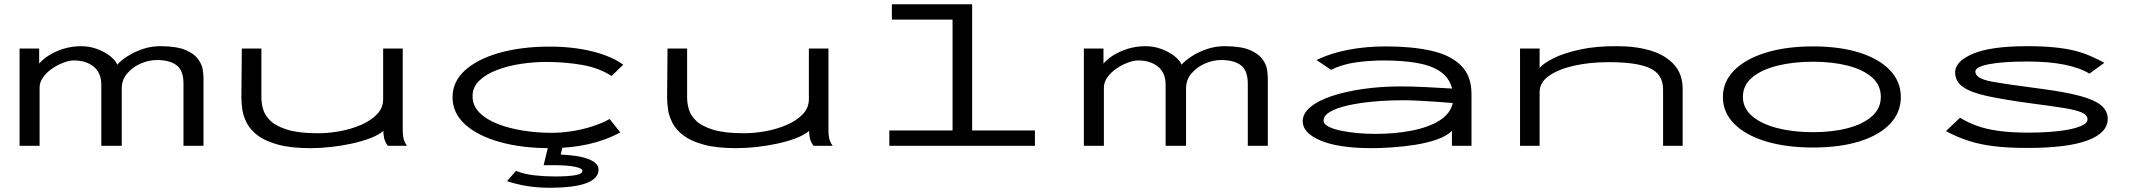

<svg xmlns="http://www.w3.org/2000/svg" viewBox="-20 -685 10040 902"><path d="M72 0V-457H164V-386Q180 -406 210 -425Q240 -444 279 -456Q318 -468 361 -468Q401 -468 437 -454.5Q473 -441 498 -421Q523 -401 531 -381Q548 -401 580 -421.5Q612 -442 653 -455.5Q694 -469 739 -468Q813 -467 853 -449.5Q893 -432 911 -407Q929 -382 932.5 -357.5Q936 -333 936 -317V0H842V-292Q842 -354 809.5 -378.5Q777 -403 717 -403Q679 -403 641 -386.5Q603 -370 577.5 -340Q552 -310 552 -270V0H456V-286Q456 -343 420 -372Q384 -401 327 -401Q305 -401 277.5 -390.5Q250 -380 224.5 -362.5Q199 -345 182.5 -322Q166 -299 166 -273V0Z M1439 11Q1347 11 1286.5 -5.5Q1226 -22 1191 -48.5Q1156 -75 1139.5 -107Q1123 -139 1118.5 -170Q1114 -201 1114 -226L1116 -457H1208V-226Q1208 -201 1216 -172Q1224 -143 1250.5 -117.5Q1277 -92 1330.5 -75.5Q1384 -59 1475 -59Q1523 -59 1576 -68.5Q1629 -78 1675.5 -98Q1722 -118 1751 -148Q1780 -178 1780 -219V-457H1872V-71Q1872 -53 1875.5 -35.5Q1879 -18 1892 0H1802Q1789 -17 1785 -35Q1781 -53 1781 -70Q1759 -51 1720 -36Q1681 -21 1633 -10.5Q1585 0 1534.5 5.5Q1484 11 1439 11Z M2564 11Q2431 11 2327.5 -18Q2224 -47 2165 -100.5Q2106 -154 2106 -228Q2106 -302 2165 -355Q2224 -408 2327 -437Q2430 -466 2562 -466Q2673 -466 2763 -443.5Q2853 -421 2908 -381L2853 -328Q2795 -366 2715 -380Q2635 -394 2546 -394Q2488 -394 2427.5 -385Q2367 -376 2315.5 -356.5Q2264 -337 2232 -306.5Q2200 -276 2200 -233Q2200 -189 2232 -156.5Q2264 -124 2317.5 -103Q2371 -82 2437 -71.5Q2503 -61 2572 -61Q2618 -61 2668.5 -69Q2719 -77 2765 -92Q2811 -107 2844 -126L2894 -63Q2758 11 2564 11ZM2560 197Q2454 197 2362 166L2404 118Q2442 133 2489.5 138.5Q2537 144 2586 144Q2649 144 2682.5 138Q2716 132 2716 118Q2716 105 2678.5 98Q2641 91 2584 91H2534L2556 0H2624L2614 41Q2703 45 2747.5 63.5Q2792 82 2792 112Q2792 153 2735.5 175Q2679 197 2560 197Z M3439 11Q3347 11 3286.5 -5.5Q3226 -22 3191 -48.5Q3156 -75 3139.5 -107Q3123 -139 3118.5 -170Q3114 -201 3114 -226L3116 -457H3208V-226Q3208 -201 3216 -172Q3224 -143 3250.5 -117.5Q3277 -92 3330.5 -75.5Q3384 -59 3475 -59Q3523 -59 3576 -68.5Q3629 -78 3675.5 -98Q3722 -118 3751 -148Q3780 -178 3780 -219V-457H3872V-71Q3872 -53 3875.5 -35.5Q3879 -18 3892 0H3802Q3789 -17 3785 -35Q3781 -53 3781 -70Q3759 -51 3720 -36Q3681 -21 3633 -10.5Q3585 0 3534.5 5.5Q3484 11 3439 11Z M4158 0V-72H4455V-593H4170V-665H4547V-72H4842V0Z M5072 0V-457H5164V-386Q5180 -406 5210 -425Q5240 -444 5279 -456Q5318 -468 5361 -468Q5401 -468 5437 -454.5Q5473 -441 5498 -421Q5523 -401 5531 -381Q5548 -401 5580 -421.5Q5612 -442 5653 -455.5Q5694 -469 5739 -468Q5813 -467 5853 -449.5Q5893 -432 5911 -407Q5929 -382 5932.5 -357.5Q5936 -333 5936 -317V0H5842V-292Q5842 -354 5809.5 -378.5Q5777 -403 5717 -403Q5679 -403 5641 -386.5Q5603 -370 5577.5 -340Q5552 -310 5552 -270V0H5456V-286Q5456 -343 5420 -372Q5384 -401 5327 -401Q5305 -401 5277.5 -390.5Q5250 -380 5224.5 -362.5Q5199 -345 5182.5 -322Q5166 -299 5166 -273V0Z M6425 11Q6269 11 6184.5 -24.5Q6100 -60 6100 -115Q6100 -152 6136 -182Q6172 -212 6236 -233.5Q6300 -255 6383.5 -267Q6467 -279 6561 -279Q6608 -279 6674 -276Q6740 -273 6802 -269Q6788 -321 6745.5 -349.5Q6703 -378 6635.5 -389.5Q6568 -401 6481 -401Q6415 -401 6350.5 -392Q6286 -383 6233 -357L6165 -403Q6230 -435 6313.5 -451Q6397 -467 6491 -467Q6612 -467 6702.5 -447Q6793 -427 6843 -378Q6893 -329 6893 -243V0H6801V-70Q6775 -45 6728.5 -29Q6682 -13 6626.5 -4.5Q6571 4 6518 7.5Q6465 11 6425 11ZM6198 -119Q6198 -103 6220 -91Q6242 -79 6277.5 -71.5Q6313 -64 6355.5 -60Q6398 -56 6439 -56Q6534 -56 6613 -71.5Q6692 -87 6743 -119Q6794 -151 6805 -201Q6769 -204 6727 -207Q6685 -210 6644.5 -212Q6604 -214 6573 -214Q6501 -214 6434 -208Q6367 -202 6313.5 -190Q6260 -178 6229 -160Q6198 -142 6198 -119Z M7121 0V-457H7213V-366Q7234 -390 7282.5 -413.5Q7331 -437 7406 -453Q7481 -469 7579 -468Q7668 -468 7737 -446.5Q7806 -425 7845.5 -380.5Q7885 -336 7885 -267V0H7793V-265Q7793 -336 7731.5 -364.5Q7670 -393 7539 -393Q7447 -393 7373 -376Q7299 -359 7256 -328Q7213 -297 7213 -253V0Z M8497 8Q8371 8 8275.5 -21Q8180 -50 8127 -103.5Q8074 -157 8074 -229Q8074 -301 8127 -354.5Q8180 -408 8275.5 -437.5Q8371 -467 8497 -467Q8624 -467 8716.5 -437.5Q8809 -408 8859.5 -354.5Q8910 -301 8910 -229Q8910 -157 8859.5 -103.5Q8809 -50 8716.5 -21Q8624 8 8497 8ZM8497 -64Q8589 -64 8661 -83Q8733 -102 8774.5 -139Q8816 -176 8816 -230Q8816 -285 8774.5 -321.5Q8733 -358 8661 -376.5Q8589 -395 8497 -395Q8405 -395 8330.5 -376.5Q8256 -358 8212 -321.5Q8168 -285 8168 -230Q8168 -176 8212 -139Q8256 -102 8330.5 -83Q8405 -64 8497 -64Z M9504 10Q9415 10 9348.5 2Q9282 -6 9228 -23.5Q9174 -41 9122 -69L9188 -132Q9224 -110 9266 -94.5Q9308 -79 9366.5 -70.5Q9425 -62 9508 -62Q9591 -62 9653.5 -69.5Q9716 -77 9751.5 -91Q9787 -105 9787 -124Q9787 -145 9759 -157Q9731 -169 9670.5 -178.5Q9610 -188 9510 -201Q9394 -217 9317 -233.5Q9240 -250 9202.5 -276Q9165 -302 9165 -345Q9165 -397 9249 -432.5Q9333 -468 9502 -468Q9578 -468 9632 -462.5Q9686 -457 9726 -447Q9766 -437 9799 -422.5Q9832 -408 9866 -390L9796 -339Q9753 -366 9680 -381Q9607 -396 9506 -396Q9390 -396 9325 -383.5Q9260 -371 9260 -349Q9260 -316 9336 -302Q9412 -288 9568 -268Q9682 -253 9751 -234.5Q9820 -216 9851 -190Q9882 -164 9882 -127Q9882 -61 9787.5 -25.5Q9693 10 9504 10Z"/></svg>

Font: Inconsolata UltraExpanded Thin
Style: Regular
Weight: 100
Width: 9
Monospace: yes
Designer: Raph Levien, Cyreal, Brenton Simpson
Foundry: Raph Levien, Cyreal, Google
Version: Version 3.100; ttfautohint (v1.8.4.7-5d5b)